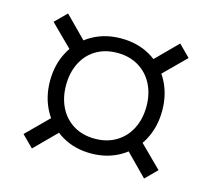

<svg xmlns="http://www.w3.org/2000/svg" viewBox="-80 -676 781 706"><g transform="rotate(15 310.0 -323.0)"><path d="M96.5 -324Q96.5 -386.5 123.5 -436.2Q150.5 -486 199.2 -514Q248 -542 310 -542Q372.5 -542 421 -514Q469.5 -486 496.5 -436.2Q523.5 -386.5 523.5 -324Q523.5 -261.5 496.5 -211.2Q469.5 -161 420.8 -132.8Q372 -104.5 310 -104.5Q248 -104.5 199.5 -133Q151 -161.5 123.8 -211.5Q96.5 -261.5 96.5 -324ZM463.5 -324Q463.5 -371 444.8 -408Q426 -445 391.2 -466Q356.5 -487 310 -487Q263.5 -487 229 -466.2Q194.5 -445.5 176 -408.2Q157.5 -371 157.5 -324Q157.5 -276.5 176 -239.5Q194.5 -202.5 229 -181.5Q263.5 -160.5 310 -160.5Q356.5 -160.5 391.2 -181.5Q426 -202.5 444.8 -239.8Q463.5 -277 463.5 -324ZM464.5 -211 567 -109.5 523.5 -66 422 -169ZM419.5 -475.5 523.5 -580 567 -536.5 462.5 -432.5ZM96.5 -580 198 -477.5 155.5 -435 53 -536.5ZM53 -109.5 157.5 -213.5 200.5 -170.5 96.5 -66Z"/></g></svg>

Font: Monaspace Neon Var ExtraLight
Style: Regular
Weight: 200
Designer: Riley Cran and the Lettermatic Team
Version: Version 1.200 (Monaspace Neon Var)